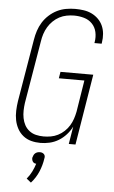

<svg xmlns="http://www.w3.org/2000/svg" viewBox="-63 -785 626 1056"><g transform="rotate(5 250.0 -256.5)"><path d="M182 8Q155 8 130.5 1.5Q106 -5 86.5 -20.5Q67 -36 55 -58Q43 -80 38 -105Q33 -130 34 -157Q35 -184 39 -210L97 -555Q101 -580 109 -604.5Q117 -629 131 -651.5Q145 -674 165.5 -692.5Q186 -711 209.5 -722.5Q233 -734 258.5 -738.5Q284 -743 309 -743Q333 -743 356.5 -739.5Q380 -736 400.5 -726Q421 -716 437 -700Q453 -684 462 -663.5Q471 -643 473 -619.5Q475 -596 471 -572L470 -565H430L431 -570Q436 -599 430 -626Q424 -653 405.5 -672Q387 -691 360.5 -698.5Q334 -706 306 -706Q286 -706 265 -702Q244 -698 225 -688Q206 -678 190 -662.5Q174 -647 163 -628.5Q152 -610 145.5 -590Q139 -570 136 -549L78 -204Q75 -183 74.5 -161.5Q74 -140 78 -119.5Q82 -99 91.5 -81.5Q101 -64 117 -51.5Q133 -39 153.5 -34Q174 -29 196 -29Q216 -29 236 -32.5Q256 -36 275 -45.5Q294 -55 310 -70Q326 -85 337 -103Q348 -121 354.5 -140.5Q361 -160 365 -180L393 -355H252L258 -391H439L375 0H338L354 -97Q342 -73 323.5 -52.5Q305 -32 282 -18Q259 -4 233 2Q207 8 182 8ZM149 230 124 210Q140 191 151 169Q162 147 169 124Q163 124 158 121.5Q153 119 150 114.5Q147 110 145.5 104Q144 98 145 92Q147 85 150 78.5Q153 72 158.5 67.5Q164 63 170.5 61Q177 59 184 59Q191 59 196.5 61Q202 63 206.5 67.5Q211 72 212 78.5Q213 85 211 92Q206 128 191 164Q176 200 149 230Z"/></g></svg>

Font: Iosevka Term Curly Extralight
Style: Italic
Weight: 200
Italic angle: -9°
Designer: Belleve Invis
Foundry: Belleve Invis
Version: Version 32.3.0